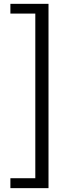

<svg xmlns="http://www.w3.org/2000/svg" viewBox="-20 -811 378 1001"><path d="M34.2 169.9V118.2H164.1V-740.2H34.2V-791H232.9V169.9Z"/></svg>

Font: `nÑOS CN Regular
Style: Regular
Weight: 400
Designer: Ryoko NISHIZUKA ¬âXZm¬º[P (kana & ideographs); Paul D. Hunt (Latin, Greek & Cyrillic); Wenlong ZHANG _ e¬á¬ü¬ô (bopomof
Foundry: Adobe Systems Incorporated
Version: Version 1.004;PS 1.004;hotconv 1.0.82;makeotf.lib2.5.63406